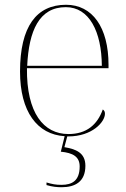

<svg xmlns="http://www.w3.org/2000/svg" viewBox="-20 -562 529 805"><path d="M266 10C367 10 420 -51 420 -85C420 -94 417 -99 411 -103C388 -39 343 0 267 0C163 0 91 -88 93 -276H435V-290C435 -448 367 -542 257 -542C133 -542 64 -451 64 -262C64 -94 136 2 251 9L235 74C286 79 314 95 314 136C314 196 282 213 238 213C213 213 199 210 175 203V214C199 221 219 223 238 223C295 223 338 200 338 133C338 77 296 63 250 55L262 10C264 10 265 10 266 10ZM407 -286H94C101 -433 144 -532 256 -532C354 -532 406 -430 407 -286Z"/></svg>

Font: Noto Serif Display Thin
Style: Regular
Weight: 100
Designer: Monotype Design Team
Foundry: Monotype Imaging Inc.
Version: Version 2.009